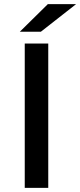

<svg xmlns="http://www.w3.org/2000/svg" viewBox="-20 -911 389 931"><path d="M214 0V-700H100V0ZM178 -757 349 -891H212L76 -757Z"/></svg>

Font: Montserrat-Alt1 SemBd
Style: Regular
Weight: 600
Designer: Differentunic
Foundry: Differentunic
Version: Version 7.222